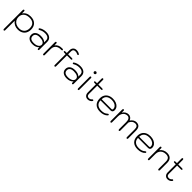

<svg xmlns="http://www.w3.org/2000/svg" viewBox="538 -2868 5296 5296"><g transform="rotate(45 3185.5 -220.0)"><path d="M81 267V-468Q81 -500 106 -500Q132 -500 132 -468V-387Q206 -500 363 -500Q486 -500 555.5 -433.5Q625 -367 625 -250Q625 -171 593 -112Q561 -53 501.5 -21.5Q442 10 362 10Q289 10 233 -17.5Q177 -45 133 -101L132 267Q132 299 106 299Q81 299 81 267ZM573 -253Q573 -350 519.5 -401Q466 -452 363 -452Q255 -452 193.5 -398Q132 -344 132 -250Q132 -187 161 -139Q190 -91 242.5 -64.5Q295 -38 364 -38Q462 -38 517.5 -95Q573 -152 573 -253Z M727 -153Q727 -230 784 -274Q841 -318 942 -318Q1004 -318 1054 -301Q1104 -284 1128 -254V-327Q1128 -389 1087.5 -420.5Q1047 -452 968 -452Q874 -452 798 -405Q785 -397 778 -397Q772 -397 764 -402Q755 -408 755 -421Q755 -432 762 -438Q799 -467 853.5 -483.5Q908 -500 966 -500Q1068 -500 1123.5 -454Q1179 -408 1179 -323V-22Q1179 10 1154 10Q1129 10 1129 -22V-67Q1098 -30 1048.5 -10Q999 10 937 10Q837 10 782 -33Q727 -76 727 -153ZM1129 -160Q1129 -212 1079 -241Q1029 -270 939 -270Q861 -270 820 -240Q779 -210 779 -153Q779 -38 937 -38Q1024 -38 1076.5 -71.5Q1129 -105 1129 -160Z M1336 -22V-468Q1336 -500 1361 -500Q1387 -500 1387 -468V-397Q1423 -445 1471 -467.5Q1519 -490 1585 -490H1611Q1642 -490 1642 -466Q1642 -442 1611 -442H1585Q1493 -442 1440 -392Q1387 -342 1387 -255V-22Q1387 10 1361 10Q1336 10 1336 -22Z M2045 -685Q2045 -676 2039 -670Q2031 -662 2022 -662Q2014 -662 2001 -669Q1979 -681 1959.5 -686Q1940 -691 1913 -691Q1828 -691 1828 -603V-490H1979Q1995 -490 2002 -484.5Q2009 -479 2009 -467Q2009 -445 1979 -445H1828V-22Q1828 10 1803 10Q1777 10 1777 -22V-445H1719Q1689 -445 1689 -467Q1689 -479 1696 -484.5Q1703 -490 1719 -490H1777V-599Q1777 -662 1814.5 -700.5Q1852 -739 1913 -739Q1984 -739 2036 -702Q2045 -696 2045 -685Z M2062 -153Q2062 -230 2119 -274Q2176 -318 2277 -318Q2339 -318 2389 -301Q2439 -284 2463 -254V-327Q2463 -389 2422.5 -420.5Q2382 -452 2303 -452Q2209 -452 2133 -405Q2120 -397 2113 -397Q2107 -397 2099 -402Q2090 -408 2090 -421Q2090 -432 2097 -438Q2134 -467 2188.5 -483.5Q2243 -500 2301 -500Q2403 -500 2458.5 -454Q2514 -408 2514 -323V-22Q2514 10 2489 10Q2464 10 2464 -22V-67Q2433 -30 2383.5 -10Q2334 10 2272 10Q2172 10 2117 -33Q2062 -76 2062 -153ZM2464 -160Q2464 -212 2414 -241Q2364 -270 2274 -270Q2196 -270 2155 -240Q2114 -210 2114 -153Q2114 -38 2272 -38Q2359 -38 2411.5 -71.5Q2464 -105 2464 -160Z M2671 -658Q2671 -675 2684 -687.5Q2697 -700 2713 -700Q2729 -700 2743 -687Q2757 -674 2757 -658Q2757 -642 2743 -629Q2729 -616 2713 -616Q2697 -616 2684 -629Q2671 -642 2671 -658ZM2688 -22V-468Q2688 -500 2713 -500Q2739 -500 2739 -468V-22Q2739 10 2713 10Q2688 10 2688 -22Z M3223 -71Q3223 -63 3216 -53Q3197 -25 3161.5 -7.5Q3126 10 3088 10Q3028 10 2992.5 -28Q2957 -66 2957 -130V-445H2899Q2883 -445 2876 -450.5Q2869 -456 2869 -468Q2869 -490 2899 -490H2957V-668Q2957 -700 2983 -700Q3008 -700 3008 -668V-490H3159Q3189 -490 3189 -468Q3189 -456 3182 -450.5Q3175 -445 3159 -445H3008V-126Q3008 -38 3088 -38Q3116 -38 3136 -47.5Q3156 -57 3176 -80Q3188 -93 3199 -93Q3207 -93 3214 -87Q3223 -80 3223 -71Z M3305 -250Q3305 -326 3337 -382.5Q3369 -439 3429 -469.5Q3489 -500 3570 -500Q3646 -500 3704.5 -475.5Q3763 -451 3796 -407Q3829 -363 3829 -306Q3829 -267 3809 -245Q3789 -223 3752 -223H3359Q3359 -136 3415 -87Q3471 -38 3571 -38Q3634 -38 3677.5 -52.5Q3721 -67 3757 -101Q3773 -115 3781 -115Q3786 -115 3793 -110Q3804 -101 3804 -91Q3804 -82 3797 -75Q3759 -33 3701.5 -11.5Q3644 10 3571 10Q3442 10 3373.5 -57.5Q3305 -125 3305 -250ZM3738 -268Q3759 -268 3768 -277Q3777 -286 3777 -307Q3777 -348 3750.5 -381.5Q3724 -415 3676.5 -433.5Q3629 -452 3570 -452Q3469 -452 3414.5 -404Q3360 -356 3360 -268Z M3961 -22V-468Q3961 -500 3986 -500Q4012 -500 4012 -468V-397Q4041 -445 4085.5 -472.5Q4130 -500 4180 -500Q4229 -500 4265.5 -473.5Q4302 -447 4320 -398Q4354 -447 4397 -473.5Q4440 -500 4487 -500Q4566 -500 4604 -455Q4642 -410 4642 -316V-22Q4642 10 4616 10Q4591 10 4591 -22V-316Q4591 -390 4567 -421Q4543 -452 4487 -452Q4437 -452 4397 -421.5Q4357 -391 4335 -336V-22Q4335 10 4309 10Q4284 10 4284 -22V-303Q4284 -375 4257 -413.5Q4230 -452 4180 -452Q4132 -452 4093.5 -426.5Q4055 -401 4033.5 -356Q4012 -311 4012 -255V-22Q4012 10 3986 10Q3961 10 3961 -22Z M4769 -250Q4769 -326 4801 -382.5Q4833 -439 4893 -469.5Q4953 -500 5034 -500Q5110 -500 5168.5 -475.5Q5227 -451 5260 -407Q5293 -363 5293 -306Q5293 -267 5273 -245Q5253 -223 5216 -223H4823Q4823 -136 4879 -87Q4935 -38 5035 -38Q5098 -38 5141.5 -52.5Q5185 -67 5221 -101Q5237 -115 5245 -115Q5250 -115 5257 -110Q5268 -101 5268 -91Q5268 -82 5261 -75Q5223 -33 5165.5 -11.5Q5108 10 5035 10Q4906 10 4837.5 -57.5Q4769 -125 4769 -250ZM5202 -268Q5223 -268 5232 -277Q5241 -286 5241 -307Q5241 -348 5214.5 -381.5Q5188 -415 5140.5 -433.5Q5093 -452 5034 -452Q4933 -452 4878.5 -404Q4824 -356 4824 -268Z M5425 -22V-468Q5425 -500 5450 -500Q5476 -500 5476 -468V-397Q5513 -447 5566.5 -473.5Q5620 -500 5684 -500Q5780 -500 5829.5 -450Q5879 -400 5879 -303V-22Q5879 10 5853 10Q5828 10 5828 -22V-303Q5828 -380 5793 -416Q5758 -452 5684 -452Q5622 -452 5575 -427.5Q5528 -403 5502 -358Q5476 -313 5476 -255V-22Q5476 10 5450 10Q5425 10 5425 -22Z M6340 -71Q6340 -63 6333 -53Q6314 -25 6278.5 -7.5Q6243 10 6205 10Q6145 10 6109.5 -28Q6074 -66 6074 -130V-445H6016Q6000 -445 5993 -450.5Q5986 -456 5986 -468Q5986 -490 6016 -490H6074V-668Q6074 -700 6100 -700Q6125 -700 6125 -668V-490H6276Q6306 -490 6306 -468Q6306 -456 6299 -450.5Q6292 -445 6276 -445H6125V-126Q6125 -38 6205 -38Q6233 -38 6253 -47.5Q6273 -57 6293 -80Q6305 -93 6316 -93Q6324 -93 6331 -87Q6340 -80 6340 -71Z"/></g></svg>

Font: Kodchasan ExtraLight
Style: Regular
Weight: 275
Version: Version 1.000; ttfautohint (v1.6)